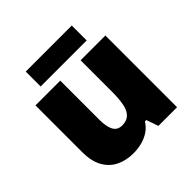

<svg xmlns="http://www.w3.org/2000/svg" viewBox="-189 -879 1047 1047"><g transform="rotate(-45 335.0 -355.5)"><path d="M604 -553V0H460L436 -69H425Q408 -41 381.5 -23.5Q355 -6 323.5 2Q292 10 258 10Q204 10 160 -11Q116 -32 90.5 -77Q65 -122 65 -193V-553H256V-251Q256 -197 271.5 -169Q287 -141 322 -141Q358 -141 378 -160.5Q398 -180 405.5 -218Q413 -256 413 -311V-553ZM513 -721V-606H158V-721Z"/></g></svg>

Font: Noto Sans Devanagari Black
Style: Regular
Weight: 900
Version: Version 2.003